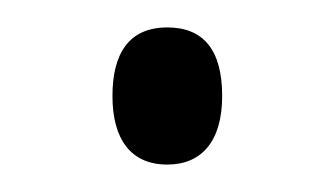

<svg xmlns="http://www.w3.org/2000/svg" viewBox="-20 -413 243 140"><path d="M62 -343C62 -312 75 -293 102 -293C127 -293 142 -310 142 -343C142 -377 128 -393 102 -393C74 -393 62 -374 62 -343Z"/></svg>

Font: Noto Sans Myanmar UI ExtraCondensed Light
Style: Regular
Weight: 300
Width: 2
Designer: Monotype Design Team
Foundry: Monotype Imaging Inc.
Version: Version 2.103